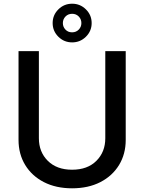

<svg xmlns="http://www.w3.org/2000/svg" viewBox="-20 -1003 778 1035"><path d="M368.6 12.1Q281.6 12.1 216.6 -21.3Q151.6 -54.7 115.8 -113.6Q79.9 -172.6 79.9 -248.9V-727.3H189.6V-257.8Q189.6 -183.9 237.7 -136Q285.9 -88.1 368.6 -88.1Q451.7 -88.1 499.6 -136Q547.6 -183.9 547.6 -257.8V-727.3H657.7V-248.9Q657.7 -172.6 621.8 -113.6Q585.9 -54.7 521 -21.3Q456 12.1 368.6 12.1ZM369 -774.5Q325.3 -774.5 294.6 -805Q263.8 -835.6 263.8 -878.6Q263.8 -921.9 294.6 -952.4Q325.3 -983 369 -983Q412.3 -983 443.2 -952.4Q474.1 -921.9 474.1 -878.6Q474.1 -835.6 443.2 -805Q412.3 -774.5 369 -774.5ZM369 -828.8Q390.3 -828.8 404.5 -843.4Q418.7 -858 418.7 -878.6Q418.7 -899.5 404.5 -914.1Q390.3 -928.6 369 -928.6Q347.3 -928.6 333.1 -914.1Q318.9 -899.5 318.9 -878.6Q318.9 -858 332.9 -843.4Q346.9 -828.8 367.9 -828.8Z"/></svg>

Font: Linik Sans Medium
Style: Regular
Weight: 500
Designer: Rasmus Andersson (font), Cristiano Sobral (main changes)
Foundry: rsms
Version: Version 3.018;June 1, 2022;FontCreator 14.0.0.2814 64-bit; t